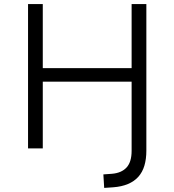

<svg xmlns="http://www.w3.org/2000/svg" viewBox="-20 -725 852 938"><path d="M489 193 485 127 527 124Q574 120 598.5 93Q623 66 623 12V-326H189V0H117V-705H189V-392H623V-705H695V11Q695 52 685.5 84Q676 116 656 138.5Q636 161 605 174Q574 187 533 190Z"/></svg>

Font: Nunito Sans 6pt Light
Style: Regular
Weight: 300
Version: Version 3.101;gftools[0.9.27]